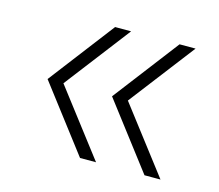

<svg xmlns="http://www.w3.org/2000/svg" viewBox="-70 -578 682 597"><g transform="rotate(15 271.0 -280.0)"><path d="M232 -69.5 71 -280.5 232 -491H283.5L122 -280.5L283.5 -69.5ZM439.5 -69.5 278.5 -280.5 439.5 -491H491L329.5 -280.5L491 -69.5Z"/></g></svg>

Font: Encode Sans Expanded ExtraLight
Style: Regular
Weight: 275
Width: 7
Designer: Multiple Designers
Foundry: Impallari Type
Version: Version 2.000